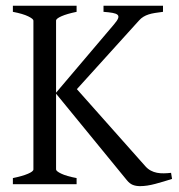

<svg xmlns="http://www.w3.org/2000/svg" viewBox="-20 -635 618 662"><path d="M24.4 0V-21Q57.6 -27.8 76.4 -35.9Q95.2 -43.9 95.2 -50.8V-564Q95.2 -569.8 77.4 -578.6Q59.6 -587.4 24.4 -594.2V-615.2H244.1V-594.2Q210.9 -587.4 192.1 -579.1Q173.3 -570.8 173.3 -564V-315.4L373 -550.8Q384.3 -564 387.2 -571.8Q390.1 -579.6 385.3 -584Q380.4 -588.4 368.2 -590.6Q356 -592.8 336.9 -594.2V-615.2H542V-594.2Q526.4 -592.3 514.2 -590.3Q502 -588.4 492.2 -585.2Q482.4 -582 474.4 -577.1Q466.3 -572.3 459 -564L245.1 -327.6L481 -62Q489.7 -52.2 499.8 -46.9Q509.8 -41.5 521.2 -39.3Q532.7 -37.1 544.9 -37.4Q557.1 -37.6 569.8 -39.1L573.2 -18.1Q544.4 -8.8 515.4 -1Q486.3 6.8 462.9 6.8Q448.7 6.8 437.7 2.4Q426.8 -2 417 -14.2L173.3 -312V-50.8Q173.3 -44.9 190.9 -36.4Q208.5 -27.8 244.1 -21V0Z"/></svg>

Font: Gentium Plus Viet
Style: Regular
Weight: 400
Designer: J. Victor Gaultney, Annie Olsen, Iska Routamaa, Becca Hirsbrunner
Foundry: SIL International
Version: Version 5.000